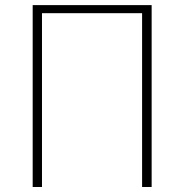

<svg xmlns="http://www.w3.org/2000/svg" viewBox="-20 -746 733 766"><path d="M110.4 0V-725.6H585V0H546.9V-693.4H147.5V0Z"/></svg>

Font: Gen Shin Gothic ExtraLight
Style: Regular
Weight: 100
Designer: [Source Han Sans]
Ryoko NISHIZUKA  (kana & ideographs); Paul D. Hunt (Latin, Greek & Cyrillic); Wenlong ZHANG  (bopomofo
Version: Version 1.002.20150607